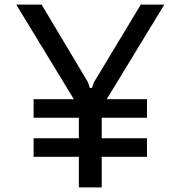

<svg xmlns="http://www.w3.org/2000/svg" viewBox="-20 -820 790 840"><path d="M127 -305V-386H623V-305ZM127 -134V-215H623V-134ZM162 -800 365 -460 373 -435H382L391 -460L596 -800H699L425 -350V0H325V-350L51 -800Z"/></svg>

Font: Martian Mono SemiExpanded Light
Style: Regular
Weight: 300
Width: 6
Monospace: yes
Designer: Roman Shamin
Foundry: Evil Martians
Version: Version 0.930